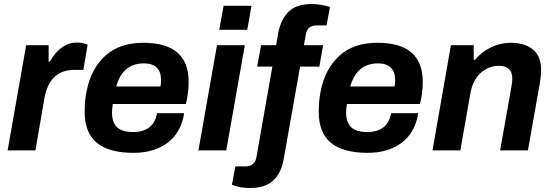

<svg xmlns="http://www.w3.org/2000/svg" viewBox="-20 -752 2766 960"><path d="M18.1 0 110.8 -525.9H223.1V-443.8H229Q283.7 -539.1 363.8 -539.1Q395 -539.1 418 -528.8L397 -402.8H353Q227.5 -402.8 202.1 -261.2L157.2 0Z M647 12.2Q524.9 12.2 464.1 -38.1Q403.3 -88.4 403.3 -192.9Q403.3 -249.5 413.1 -296.9Q435.1 -407.7 506.1 -472.9Q577.1 -538.1 697.3 -538.1Q923.3 -538.1 923.3 -342.8Q923.3 -287.1 909.2 -231.9H543.9Q540 -203.6 540 -190.9Q540 -140.1 565.2 -116Q590.3 -91.8 645 -91.8Q748.5 -91.8 765.1 -186H900.9Q885.3 -88.9 818.1 -38.3Q751 12.2 647 12.2ZM561 -319.8H782.2Q785.2 -332 785.2 -352.1Q785.2 -394 762.9 -414.6Q740.7 -435.1 700.2 -435.1Q593.3 -435.1 561 -319.8Z M1076.2 -603 1098.1 -723.1H1237.3L1216.3 -603ZM972.2 0 1064.9 -525.9H1204.1L1111.3 0Z M1229.5 188Q1178.2 188 1139.6 171.9L1156.7 80.1H1206.5Q1255.4 80.1 1262.7 30.8L1341.8 -418.9H1265.6L1285.6 -525.9H1360.8L1370.6 -584Q1383.8 -654.8 1422.9 -693.4Q1461.9 -731.9 1540.5 -731.9Q1562 -731.9 1588.1 -727.3Q1614.3 -722.7 1629.9 -716.8L1612.8 -625H1563.5Q1516.1 -625 1508.8 -578.1L1499.5 -525.9H1595.7L1576.7 -418.9H1480.5L1398.9 41Q1393.1 73.7 1382.1 98.9Q1371.1 124 1351.8 145Q1332.5 166 1301.8 177Q1271 188 1229.5 188Z M1817.4 12.2Q1695.3 12.2 1634.5 -38.1Q1573.7 -88.4 1573.7 -192.9Q1573.7 -249.5 1583.5 -296.9Q1605.5 -407.7 1676.5 -472.9Q1747.6 -538.1 1867.7 -538.1Q2093.8 -538.1 2093.8 -342.8Q2093.8 -287.1 2079.6 -231.9H1714.4Q1710.4 -203.6 1710.4 -190.9Q1710.4 -140.1 1735.6 -116Q1760.7 -91.8 1815.4 -91.8Q1918.9 -91.8 1935.5 -186H2071.3Q2055.7 -88.9 1988.5 -38.3Q1921.4 12.2 1817.4 12.2ZM1731.4 -319.8H1952.6Q1955.6 -332 1955.6 -352.1Q1955.6 -394 1933.3 -414.6Q1911.1 -435.1 1870.6 -435.1Q1763.7 -435.1 1731.4 -319.8Z M2142.6 0 2234.4 -525.9H2348.6V-453.1H2355.5Q2386.2 -491.2 2433.6 -514.6Q2481 -538.1 2531.7 -538.1Q2603.5 -538.1 2644.5 -504.6Q2685.5 -471.2 2685.5 -401.9Q2685.5 -371.1 2677.7 -328.1L2619.6 0H2480.5L2536.6 -315.9Q2541.5 -342.8 2541.5 -358.9Q2541.5 -422.9 2474.6 -422.9Q2422.4 -422.9 2383.1 -387Q2343.8 -351.1 2332.5 -288.1L2281.7 0Z"/></svg>

Font: Archivo
Style: Bold Italic
Weight: 700
Italic angle: -10°
Designer: Hector Gatti
Foundry: Omnibus-Type
Version: Version 2.001